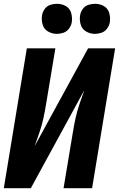

<svg xmlns="http://www.w3.org/2000/svg" viewBox="-20 -989 625 1009"><path d="M0 0H142L423 -515Q410 -478 397.5 -441.5Q385 -405 377 -368Q369 -331 363 -294L314 0H464L585 -735H443L162 -221Q175 -257 187.5 -293.5Q200 -330 208 -367Q216 -404 222 -441L271 -735H121ZM479 -811Q496 -811 513.5 -817Q531 -823 542.5 -838.5Q554 -854 557 -871Q561 -896 554 -920.5Q547 -945 526 -957Q505 -969 479 -969Q462 -969 444.5 -963.5Q427 -958 415.5 -942.5Q404 -927 401 -909Q397 -884 404 -860Q411 -836 432.5 -823.5Q454 -811 479 -811ZM279 -811Q296 -811 313.5 -817Q331 -823 342.5 -838.5Q354 -854 357 -871Q361 -896 354 -920.5Q347 -945 326 -957Q305 -969 279 -969Q262 -969 244.5 -963.5Q227 -958 215.5 -942.5Q204 -927 201 -909Q197 -884 204 -860Q211 -836 232.5 -823.5Q254 -811 279 -811Z"/></svg>

Font: Iosevka Sparkle Heavy
Style: Italic
Weight: 900
Italic angle: -9°
Designer: Belleve Invis
Foundry: Belleve Invis
Version: Version 4.5.0; ttfautohint (v1.8.3)